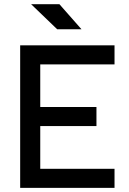

<svg xmlns="http://www.w3.org/2000/svg" viewBox="-20 -914 626 934"><path d="M78.1 0V-693.4H175.8V0ZM78.1 0V-92.8H537.1V0ZM78.1 -300.8V-393.6H449.2V-300.8ZM78.1 -600.6V-693.4H537.1V-600.6ZM258.3 -771.5 131.3 -893.6H269L376.5 -771.5Z"/></svg>

Font: Cascadia Code PL
Style: Regular
Weight: 400
Monospace: yes
Designer: Aaron Bell
Foundry: Saja Typeworks
Version: Version 2102.003